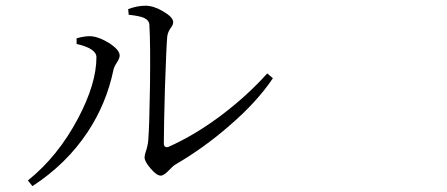

<svg xmlns="http://www.w3.org/2000/svg" viewBox="-20 -673 1540 662"><path d="M91.8 -31.2 76.2 -50.8Q179.7 -133.8 249 -264.6Q312.5 -384.8 312.5 -475.6Q312.5 -505.9 244.1 -521.5V-541Q275.4 -549.8 296.9 -547.9Q323.2 -544.9 356.4 -524.4Q392.6 -501 392.6 -481.4Q392.6 -471.7 382.8 -457Q373 -442.4 371.1 -431.6Q346.7 -315.4 282.2 -217.8Q209 -107.4 91.8 -31.2ZM534.2 -67.4Q520.5 -67.4 499.5 -91.8Q478.5 -116.2 478.5 -129.9Q478.5 -137.7 482.4 -149.4Q489.3 -168.9 491.2 -189.5Q495.1 -238.3 497.1 -374Q499 -524.4 495.1 -585.9Q495.1 -602.5 476.6 -611.3Q460.9 -618.2 423.8 -622.1L421.9 -641.6Q453.1 -653.3 481.4 -653.3Q509.8 -653.3 543.5 -633.3Q577.1 -613.3 577.1 -596.7Q577.1 -586.9 568.4 -576.2Q558.6 -562.5 556.6 -546.9Q553.7 -516.6 548.8 -373Q544.9 -237.3 544.9 -178.7Q544.9 -163.1 559.6 -166Q654.3 -208 748 -279.3Q835 -345.7 901.4 -419.9L920.9 -403.3Q865.2 -320.3 770.5 -239.3Q684.6 -164.1 585.9 -106.4Q577.1 -101.6 562.5 -85.9Q544.9 -67.4 534.2 -67.4Z"/></svg>

Font: Bpmf GenRyu Min R
Style: R
Weight: 400
Foundry: But Ko
Version: Version 1.320